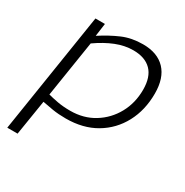

<svg xmlns="http://www.w3.org/2000/svg" viewBox="-172 -683 995 1033"><g transform="rotate(30 325.0 -167.0)"><path d="M14 210 131 -536H190L179 -456Q239 -495 296 -519.5Q353 -544 423 -544Q513 -544 561.5 -493Q610 -442 610 -346Q610 -243 567 -162.5Q524 -82 446 -36Q368 10 261 10Q216 10 179 4Q142 -2 113 -8L78 210ZM261 -38Q344 -38 408 -77.5Q472 -117 508.5 -183.5Q545 -250 545 -332Q545 -411 506 -450.5Q467 -490 394 -490Q341 -490 287 -468.5Q233 -447 176 -407L121 -58Q147 -51 182 -44.5Q217 -38 261 -38Z"/></g></svg>

Font: Georama Expanded Light
Style: Italic
Weight: 300
Width: 7
Italic angle: -9°
Designer: Jean-Baptiste Levee
Foundry: Production Type
Version: Version 1.000